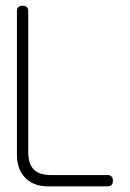

<svg xmlns="http://www.w3.org/2000/svg" viewBox="-20 -660 460 680"><path d="M80.1 -620.1Q80.1 -580.1 80.1 -410.2Q80.1 -240.2 80.1 -200.2Q80.1 -160.2 80.1 -120.1Q80.1 -80.1 99.6 -59.6Q120.1 -40 160.2 -40Q200.2 -40 360.4 -40Q379.9 -40 379.9 -19.5Q379.9 0 360.4 0Q200.2 0 150.4 0Q99.6 0 70.3 -29.3Q40 -60.5 40 -110.4Q40 -160.2 40 -200.2Q40 -240.2 40 -410.2Q40 -580.1 40 -620.1Q40 -639.6 59.6 -639.6Q80.1 -639.6 80.1 -620.1Z"/></svg>

Font: Demofont
Style: Regular
Weight: 400
Version: Version 1.0